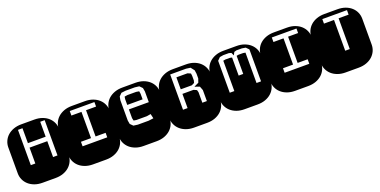

<svg xmlns="http://www.w3.org/2000/svg" viewBox="-20 -1367 4087 2065"><g transform="rotate(-20 2023.5 -334.5)"><path d="M465.8 -625H415V-454.1H211.9V-625H160.2V-221.2H211.9V-402.8H415V-221.2H465.8ZM364.3 -668.9Q413.6 -668.9 453.6 -654.3Q493.7 -639.6 521.7 -614.3Q549.8 -588.9 564.9 -554.9Q580.1 -521 580.1 -482.9V-186Q580.1 -147.9 564.9 -114Q549.8 -80.1 521.7 -54.7Q493.7 -29.3 453.6 -14.6Q413.6 0 364.3 0H213.9Q164.6 0 124.5 -14.6Q84.5 -29.3 56.4 -54.7Q28.3 -80.1 13.2 -114Q-2 -147.9 -2 -186V-482.9Q-2 -521 13.2 -554.9Q28.3 -588.9 56.4 -614.3Q84.5 -639.6 124.5 -654.3Q164.6 -668.9 213.9 -668.9Z M752.9 -272.9V-221.2H1035.2V-272.9H920.4V-573.2H1035.2V-625H752.9V-573.2H868.2V-272.9ZM942.4 -668.9Q991.7 -668.9 1031.7 -654.3Q1071.8 -639.6 1099.9 -614.3Q1127.9 -588.9 1143.1 -554.9Q1158.2 -521 1158.2 -482.9V-186Q1158.2 -147.9 1143.1 -114Q1127.9 -80.1 1099.9 -54.7Q1071.8 -29.3 1031.7 -14.6Q991.7 0 942.4 0H792Q742.7 0 702.6 -14.6Q662.6 -29.3 634.5 -54.7Q606.4 -80.1 591.3 -114Q576.2 -147.9 576.2 -186V-482.9Q576.2 -521 591.3 -554.9Q606.4 -588.9 634.5 -614.3Q662.6 -639.6 702.6 -654.3Q742.7 -668.9 792 -668.9Z M1520.5 -668.9Q1569.8 -668.9 1609.9 -654.3Q1649.9 -639.6 1678 -614.3Q1706.1 -588.9 1721.2 -554.9Q1736.3 -521 1736.3 -482.9V-186Q1736.3 -147.9 1721.2 -114Q1706.1 -80.1 1678 -54.7Q1649.9 -29.3 1609.9 -14.6Q1569.8 0 1520.5 0H1370.1Q1320.8 0 1280.8 -14.6Q1240.7 -29.3 1212.6 -54.7Q1184.6 -80.1 1169.4 -114Q1154.3 -147.9 1154.3 -186V-482.9Q1154.3 -521 1169.4 -554.9Q1184.6 -588.9 1212.6 -614.3Q1240.7 -639.6 1280.8 -654.3Q1320.8 -668.9 1370.1 -668.9ZM1584.5 -546.9 1577.1 -587.9 1546.4 -619.1 1497.1 -625H1391.1L1342.3 -619.1L1311.5 -587.9L1304.2 -546.9V-314.9L1311.5 -273.9L1342.3 -243.2L1391.1 -236.8H1514.2L1571.3 -244.1L1559.1 -296.9L1513.2 -289.1H1394.5L1363.3 -293.9L1356.4 -323.2V-423.8H1584.5ZM1356.4 -475.1V-541L1360.4 -568.8L1394.5 -574.2H1494.1L1527.3 -568.8L1532.2 -540V-475.1Z M2098.6 -668.9Q2147.9 -668.9 2188 -654.3Q2228 -639.6 2256.1 -614.3Q2284.2 -588.9 2299.3 -554.9Q2314.5 -521 2314.5 -482.9V-186Q2314.5 -147.9 2299.3 -114Q2284.2 -80.1 2256.1 -54.7Q2228 -29.3 2188 -14.6Q2147.9 0 2098.6 0H1948.2Q1898.9 0 1858.9 -14.6Q1818.8 -29.3 1790.8 -54.7Q1762.7 -80.1 1747.6 -114Q1732.4 -147.9 1732.4 -186V-482.9Q1732.4 -521 1747.6 -554.9Q1762.7 -588.9 1790.8 -614.3Q1818.8 -639.6 1858.9 -654.3Q1898.9 -668.9 1948.2 -668.9ZM2123.5 -341.8V-221.2H2175.3V-347.2L2158.2 -392.1L2102.5 -412.1L2156.2 -438L2171.4 -481.9V-536.1L2165.5 -577.1L2133.3 -618.2L2084.5 -625H1902.3V-221.2H1954.6V-383.8H2081.5L2116.2 -368.2ZM2081.5 -573.2 2116.2 -558.1 2119.6 -529.8V-478L2112.3 -451.2L2081.5 -436H1954.6V-573.2Z M2676.8 -668.9Q2726.1 -668.9 2766.1 -654.3Q2806.2 -639.6 2834.2 -614.3Q2862.3 -588.9 2877.4 -554.9Q2892.6 -521 2892.6 -482.9V-186Q2892.6 -147.9 2877.4 -114Q2862.3 -80.1 2834.2 -54.7Q2806.2 -29.3 2766.1 -14.6Q2726.1 0 2676.8 0H2526.4Q2477.1 0 2437 -14.6Q2397 -29.3 2368.9 -54.7Q2340.8 -80.1 2325.7 -114Q2310.5 -147.9 2310.5 -186V-482.9Q2310.5 -521 2325.7 -554.9Q2340.8 -588.9 2368.9 -614.3Q2397 -639.6 2437 -654.3Q2477.1 -668.9 2526.4 -668.9ZM2600.6 -617.2 2573.7 -625H2509.8L2468.8 -618.2L2437.5 -586.9V-221.2H2489.7V-568.8Q2496.6 -570.3 2502 -570.8Q2507.3 -571.3 2513.7 -573.2H2569.3Q2574.7 -571.3 2579.8 -570.8Q2585 -570.3 2590.3 -568.8V-361.8H2642.6V-568.8L2663.6 -573.2H2719.7Q2725.6 -571.3 2731.4 -570.8Q2737.3 -570.3 2743.7 -568.8V-221.2H2795.4V-586.9L2764.6 -618.2L2723.6 -625H2659.7L2633.3 -617.2L2616.7 -583.5Z M3065.4 -272.9V-221.2H3347.7V-272.9H3232.9V-573.2H3347.7V-625H3065.4V-573.2H3180.7V-272.9ZM3254.9 -668.9Q3304.2 -668.9 3344.2 -654.3Q3384.3 -639.6 3412.4 -614.3Q3440.4 -588.9 3455.6 -554.9Q3470.7 -521 3470.7 -482.9V-186Q3470.7 -147.9 3455.6 -114Q3440.4 -80.1 3412.4 -54.7Q3384.3 -29.3 3344.2 -14.6Q3304.2 0 3254.9 0H3104.5Q3055.2 0 3015.1 -14.6Q2975.1 -29.3 2947 -54.7Q2918.9 -80.1 2903.8 -114Q2888.7 -147.9 2888.7 -186V-482.9Q2888.7 -521 2903.8 -554.9Q2918.9 -588.9 2947 -614.3Q2975.1 -639.6 3015.1 -654.3Q3055.2 -668.9 3104.5 -668.9Z M3925.8 -625H3643.6V-573.2H3758.8V-221.2H3811V-573.2H3925.8ZM3833 -668.9Q3882.3 -668.9 3922.4 -654.3Q3962.4 -639.6 3990.5 -614.3Q4018.6 -588.9 4033.7 -554.9Q4048.8 -521 4048.8 -482.9V-186Q4048.8 -147.9 4033.7 -114Q4018.6 -80.1 3990.5 -54.7Q3962.4 -29.3 3922.4 -14.6Q3882.3 0 3833 0H3682.6Q3633.3 0 3593.3 -14.6Q3553.2 -29.3 3525.1 -54.7Q3497.1 -80.1 3481.9 -114Q3466.8 -147.9 3466.8 -186V-482.9Q3466.8 -521 3481.9 -554.9Q3497.1 -588.9 3525.1 -614.3Q3553.2 -639.6 3593.3 -654.3Q3633.3 -668.9 3682.6 -668.9Z"/></g></svg>

Font: Monofett
Style: Regular
Weight: 400
Designer: vernon adams
Foundry: vernon adams
Version: Version 1.000